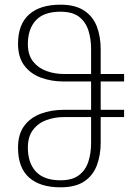

<svg xmlns="http://www.w3.org/2000/svg" viewBox="-20 -790 582 820"><path d="M238 10Q151 10 104 -32Q57 -74 57 -159Q57 -217 83.5 -252.5Q110 -288 154.5 -304.5Q199 -321 252 -321H369V-442H252Q199 -442 154.5 -458.5Q110 -475 83.5 -510.5Q57 -546 57 -603Q57 -686 104 -728Q151 -770 238 -770Q301 -770 339 -745Q377 -720 393.5 -677Q410 -634 410 -580V-474H510V-442H410V-321H510V-290H410V-180Q410 -127 393.5 -83.5Q377 -40 339.5 -15Q302 10 238 10ZM253 -474H369V-582Q369 -624 357.5 -660Q346 -696 318 -718Q290 -740 238 -740Q167 -740 133 -703Q99 -666 99 -602Q99 -555 121.5 -527Q144 -499 179 -486.5Q214 -474 253 -474ZM238 -20Q289 -20 317.5 -42Q346 -64 357.5 -100Q369 -136 369 -178V-290H253Q214 -290 179 -277.5Q144 -265 121.5 -236Q99 -207 99 -160Q99 -94 133.5 -57Q168 -20 238 -20Z"/></svg>

Font: Noto Serif Georgian SemiCondensed ExtraLight
Style: Regular
Weight: 200
Width: 4
Designer: Monotype Design Team, Akaki Razmadze
Foundry: Google LLC
Version: Version 2.003; ttfautohint (v1.8.4.7-5d5b)